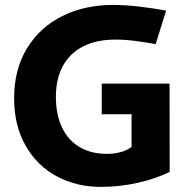

<svg xmlns="http://www.w3.org/2000/svg" viewBox="-20 -732 751 763"><path d="M380.9 10.7Q284.2 10.7 205.8 -31.2Q127.4 -73.2 81.8 -153.1Q36.1 -232.9 36.1 -341.8Q36.1 -456.5 87.6 -540.5Q139.2 -624.5 228.3 -668.5Q317.4 -712.4 428.2 -712.4Q477.5 -712.4 533.9 -705.8Q590.3 -699.2 640.1 -689.9L598.6 -556.6Q565.4 -563 522 -568.8Q478.5 -574.7 439 -574.7Q364.3 -574.7 311 -547.9Q257.8 -521 230 -470Q202.1 -418.9 202.1 -347.2Q202.1 -277.3 226.1 -226.3Q250 -175.3 295.7 -147.9Q341.3 -120.6 404.8 -120.6Q434.6 -120.6 460.2 -127.7Q485.8 -134.8 502.9 -148.4V-277.8H384.3V-399.9H653.8L654.3 -48.8Q596.2 -20.5 524.7 -4.9Q453.1 10.7 380.9 10.7Z"/></svg>

Font: DavidDev Light
Style: Regular
Weight: 300
Designer: David.dev
Foundry: David.dev
Version: Version 1.001;FEAKit 1.0